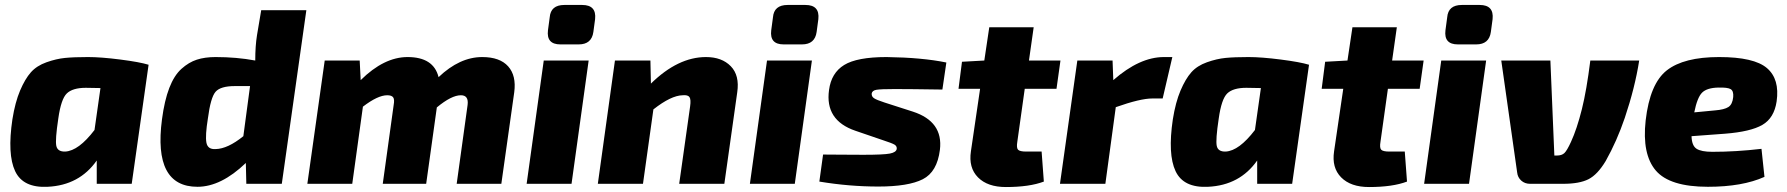

<svg xmlns="http://www.w3.org/2000/svg" viewBox="-20 -741 7203 774"><path d="M511 0H370V-94Q300 6 172 12Q73 17 41 -51Q9 -119 30 -260Q41 -329 61 -376Q81 -423 104.5 -449.5Q128 -476 167.5 -490Q207 -504 242.5 -507.5Q278 -511 335 -511Q387 -511 465 -501Q543 -491 579 -480ZM385 -386 326 -387Q273 -387 249.5 -364.5Q226 -342 215 -263Q202 -177 207 -153Q212 -129 243 -130Q297 -133 361 -217Z M1215 -700 1116 0H973L971 -84Q871 12 776 12Q597 12 633 -260Q643 -336 662.5 -386.5Q682 -437 711.5 -463.5Q741 -490 773.5 -500.5Q806 -511 849 -511Q934 -511 1009 -497Q1009 -556 1016 -599L1033 -700ZM988 -394H927Q869 -394 849 -371Q829 -348 818 -263Q807 -195 812 -166.5Q817 -138 849 -140Q898 -141 961 -192Z M1430 -497 1434 -418Q1528 -511 1623 -511Q1728 -511 1748 -430Q1833 -511 1924 -511Q1995 -511 2028.5 -473.5Q2062 -436 2053 -369L2001 0H1821L1865 -318Q1870 -357 1838 -357Q1800 -357 1741 -308L1698 0H1523L1567 -318Q1571 -340 1565 -348.5Q1559 -357 1541 -357Q1503 -357 1443 -311L1400 0H1219L1289 -497Z M2255 -721H2327Q2385 -721 2379 -664L2372 -612Q2365 -562 2313 -562H2239Q2182 -562 2189 -619L2196 -671Q2200 -721 2255 -721ZM2284 0H2103L2172 -497H2353Z M2602 -497 2604 -404Q2713 -511 2826 -511Q2890 -511 2926 -474Q2962 -437 2952 -369L2900 0H2718L2762 -312Q2766 -340 2759.5 -349.5Q2753 -359 2732 -357Q2685 -356 2614 -300L2572 0H2390L2459 -497Z M3155 -721H3227Q3285 -721 3279 -664L3272 -612Q3265 -562 3213 -562H3139Q3082 -562 3089 -619L3096 -671Q3100 -721 3155 -721ZM3184 0H3003L3072 -497H3253Z M3539 -176 3428 -214Q3305 -256 3322 -378Q3331 -447 3383 -479Q3435 -511 3554 -511Q3698 -509 3795 -489L3779 -380Q3649 -382 3587 -382Q3530 -382 3513 -379Q3496 -376 3494 -364Q3493 -352 3503.5 -345Q3514 -338 3545 -328L3660 -291Q3783 -251 3769 -137Q3758 -48 3700 -18.5Q3642 11 3521 11Q3403 11 3283 -9L3298 -118Q3310 -118 3370 -117.5Q3430 -117 3461 -117Q3542 -117 3567.5 -122Q3593 -127 3595 -141Q3596 -152 3586 -158Q3576 -164 3539 -176Z M4111 -383 4081 -169Q4077 -145 4084 -137.5Q4091 -130 4117 -130H4179L4188 -9Q4130 13 4035 13Q3961 13 3922.5 -26Q3884 -65 3894 -131L3931 -383H3844L3858 -492L3948 -497L3968 -631H4147L4128 -497H4255L4239 -383Z M4706 -511 4667 -344H4625Q4577 -344 4478 -309L4436 0H4253L4323 -497H4465L4468 -418Q4574 -511 4672 -511Z M5189 0H5048V-94Q4978 6 4850 12Q4751 17 4719 -51Q4687 -119 4708 -260Q4719 -329 4739 -376Q4759 -423 4782.5 -449.5Q4806 -476 4845.5 -490Q4885 -504 4920.5 -507.5Q4956 -511 5013 -511Q5065 -511 5143 -501Q5221 -491 5257 -480ZM5063 -386 5004 -387Q4951 -387 4927.5 -364.5Q4904 -342 4893 -263Q4880 -177 4885 -153Q4890 -129 4921 -130Q4975 -133 5039 -217Z M5575 -383 5545 -169Q5541 -145 5548 -137.5Q5555 -130 5581 -130H5643L5652 -9Q5594 13 5499 13Q5425 13 5386.5 -26Q5348 -65 5358 -131L5395 -383H5308L5322 -492L5412 -497L5432 -631H5611L5592 -497H5719L5703 -383Z M5873 -721H5945Q6003 -721 5997 -664L5990 -612Q5983 -562 5931 -562H5857Q5800 -562 5807 -619L5814 -671Q5818 -721 5873 -721ZM5902 0H5721L5790 -497H5971Z M6391 -497H6588Q6571 -388 6530 -266Q6498 -172 6453 -92Q6420 -37 6383.5 -18.5Q6347 0 6281 0H6148Q6127 0 6112.5 -13Q6098 -26 6096 -46L6032 -497H6230L6246 -114H6256Q6276 -114 6286.5 -124Q6297 -134 6313 -169Q6337 -221 6357 -301Q6376 -377 6391 -497Z M7081 -141 7093 -28Q7004 12 6865 12Q6711 12 6655 -53.5Q6599 -119 6614 -255Q6631 -404 6699.5 -457.5Q6768 -511 6910 -511Q7051 -511 7103 -466.5Q7155 -422 7142 -332Q7132 -265 7084.5 -237.5Q7037 -210 6934 -202L6799 -192Q6800 -154 6819 -141.5Q6838 -129 6883 -129Q6978 -129 7081 -141ZM6810 -288 6894 -296Q6931 -299 6947.5 -309.5Q6964 -320 6967 -350Q6969 -374 6957 -381.5Q6945 -389 6907 -388Q6861 -387 6841.5 -367.5Q6822 -348 6810 -288Z"/></svg>

Font: Exo 2.0 Extra Bold
Style: Italic
Weight: 800
Italic angle: -8°
Designer: Natanael Gama
Version: Version 1.001;PS 001.001;hotconv 1.0.70;makeotf.lib2.5.58329